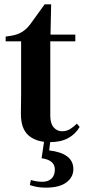

<svg xmlns="http://www.w3.org/2000/svg" viewBox="-20 -639 394 882"><path d="M209 14Q147 14 111.5 -16.5Q76 -47 76 -116Q76 -140 76.5 -161.5Q77 -183 77 -212V-449H6V-471L33 -475Q62 -480 82.5 -493Q103 -506 120 -529L185 -619H215L212 -480H326V-449H211V-108Q211 -72 226.5 -54Q242 -36 265 -36Q285 -36 301 -45.5Q317 -55 333 -71L346 -56Q327 -23 293 -4.5Q259 14 209 14ZM171 88 184 1H212L206 52Q317 65 317 138Q317 175 285 199Q253 223 190 223Q167 223 149 219.5Q131 216 117 211L122 188Q136 192 148.5 194Q161 196 174 196Q202 196 217 181Q232 166 232 140Q232 96 171 88Z"/></svg>

Font: DeepMind Serif Text
Style: Regular
Weight: 400
Designer: Frank Grießhammer / Modifications: Colophon Foundry
Foundry: Colophon Foundry
Version: Version 5.003; ttfautohint (v1.8.2)